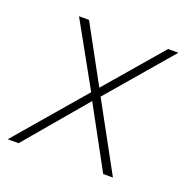

<svg xmlns="http://www.w3.org/2000/svg" viewBox="-103 -545 613 631"><g transform="rotate(20 203.0 -230.0)"><path d="M382 -459 213 -262 105 -460H70L193 -239L-12 0H26L206 -213L322 0H356L227 -236L418 -459Z"/></g></svg>

Font: Jost* 200 Thin Italic
Style: Italic
Weight: 200
Italic angle: -10°
Version: Version 3.200; ttfautohint (v0.97) -l 8 -r 50 -G 200 -x 14 -